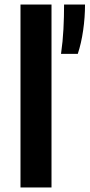

<svg xmlns="http://www.w3.org/2000/svg" viewBox="-20 -828 396 848"><path d="M70.5 0V-808H207.5V0ZM249.5 -590Q257.5 -645.5 260.2 -699.5Q263 -753.5 263 -808H355.5Q355.5 -751 347.2 -693.8Q339 -636.5 323.5 -590Z"/></svg>

Font: Encode Sans SmExp SmBold
Style: Regular
Weight: 600
Width: 6
Designer: Multiple Designers
Foundry: Impallari Type
Version: Version 3.002; ttfautohint (v1.8.3) -l 8 -r 50 -G 200 -x 14 